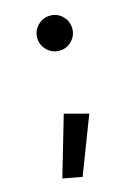

<svg xmlns="http://www.w3.org/2000/svg" viewBox="-108 -583 568 805"><g transform="rotate(-15 176.5 -181.0)"><path d="M191.4 -373Q160.2 -373 137.7 -395.5Q115.2 -418 115.2 -449.2Q115.2 -480.5 137.7 -502.9Q160.2 -525.4 191.4 -525.4Q223.6 -525.4 245.6 -502.9Q267.6 -480.5 267.6 -449.2Q267.6 -418 245.6 -395.5Q223.6 -373 191.4 -373ZM148.4 163.1 64.5 147.5 140.6 -113.3 244.1 -85.9Z"/></g></svg>

Font: Sen SemiBold
Style: Regular
Weight: 600
Designer: Kosal Sen, Philatype
Foundry: Philatype
Version: Version 2.000;gftools[0.9.31]